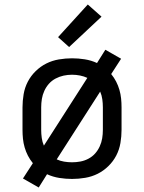

<svg xmlns="http://www.w3.org/2000/svg" viewBox="-20 -787 640 853"><path d="M152 46 82 6 126 -62Q113 -78 104 -95.5Q95 -113 89.5 -132Q84 -151 82 -170.5Q80 -190 80 -210V-310Q80 -339 85 -368.5Q90 -398 103.5 -424Q117 -450 138.5 -471Q160 -492 186 -505Q212 -518 241.5 -523Q271 -528 300 -528Q328 -528 356.5 -523.5Q385 -519 411 -507L448 -566L518 -526L474 -458Q487 -442 496 -424.5Q505 -407 510.5 -388Q516 -369 518 -349.5Q520 -330 520 -310V-210Q520 -181 515 -151.5Q510 -122 496.5 -96Q483 -70 461.5 -49Q440 -28 414 -15Q388 -2 358.5 3Q329 8 300 8Q272 8 243.5 3.5Q215 -1 189 -13ZM175 -140 368 -441Q353 -448 335.5 -451.5Q318 -455 300 -455Q281 -455 262.5 -451Q244 -447 227 -438Q210 -429 197.5 -415Q185 -401 177 -383.5Q169 -366 166 -347.5Q163 -329 163 -310V-210Q163 -192 165.5 -174Q168 -156 175 -140ZM300 -66Q319 -66 337.5 -69.5Q356 -73 373 -82Q390 -91 402.5 -105Q415 -119 423 -136.5Q431 -154 434 -172.5Q437 -191 437 -210V-310Q437 -328 434.5 -346Q432 -364 425 -380L232 -79Q247 -72 264.5 -69Q282 -66 300 -66ZM287 -578 238 -622 370 -767 431 -713Z"/></svg>

Font: Nova
Style: Regular
Weight: 400
Monospace: yes
Designer: Belleve Invis
Foundry: Belleve Invis
Version: Version 24.1.4; ttfautohint (v1.8.4)